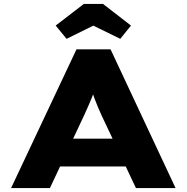

<svg xmlns="http://www.w3.org/2000/svg" viewBox="-20 -949 942 969"><path d="M36 0 366 -700H538L866 0H666L492 -368Q481 -393 472 -414Q463 -435 456 -454.5Q449 -474 442.5 -493.5Q436 -513 431 -533L469 -534Q463 -512 456.5 -492Q450 -472 442 -452.5Q434 -433 425 -412.5Q416 -392 405 -368L232 0ZM193 -109 254 -249H648L682 -109ZM316 -753 261 -820 403 -929H500L641 -820L587 -753L436 -827H466Z"/></svg>

Font: Lexend Peta ExtraBold
Style: Regular
Weight: 800
Version: Version 1.007